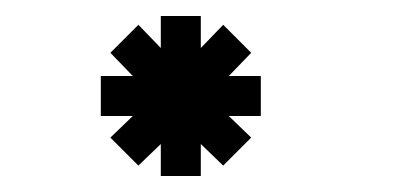

<svg xmlns="http://www.w3.org/2000/svg" viewBox="-20 -720 495 240"><path d="M181 -500V-540L153 -513L118 -548L146 -575H106V-625H146L118 -654L153 -689L181 -660V-700H231V-660L259 -689L294 -654L266 -625H306V-575H266L294 -548L259 -513L231 -540V-500Z"/></svg>

Font: Odibee Sans
Style: Regular
Weight: 400
Designer: James Barnard - Barnard Co. Limited
Version: Version 2.001; ttfautohint (v1.8.3)